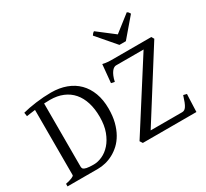

<svg xmlns="http://www.w3.org/2000/svg" viewBox="-166 -1101 1447 1350"><g transform="rotate(-30 558.0 -426.0)"><path d="M221.2 -588.9Q196.8 -588.9 173.3 -587.4V-75.2Q173.3 -64.5 178.2 -57.6Q185.1 -49.3 204.6 -45.2Q224.1 -41 262.2 -41Q295.9 -41 331.8 -57.4Q367.7 -73.7 397.5 -107.2Q427.2 -140.6 446.3 -191.4Q465.3 -242.2 465.3 -311Q465.3 -376 449.2 -427.5Q433.1 -479 402.1 -514.9Q371.1 -550.8 325.4 -569.8Q279.8 -588.9 221.2 -588.9ZM548.3 -330.1Q548.3 -269 535.9 -220.9Q523.4 -172.9 502.4 -136Q481.4 -99.1 453.9 -73.5Q426.3 -47.9 395.5 -31.5Q364.7 -15.1 333.3 -7.6Q301.8 0 272.9 0H24.4V-21Q57.6 -27.8 76.4 -35.9Q95.2 -43.9 95.2 -50.8V-580.1Q75.7 -577.6 58.1 -575.2Q40.5 -572.8 24.4 -570.3L20 -600.6Q41.5 -606.4 69.6 -611.8Q97.7 -617.2 128.9 -621.3Q160.2 -625.5 192.1 -627.7Q224.1 -629.9 252.9 -629.9Q320.8 -629.9 375.5 -609.6Q430.2 -589.4 468.5 -550.8Q506.8 -512.2 527.6 -456.5Q548.3 -400.9 548.3 -330.1ZM1076.7 -143.1Q1075.7 -127.4 1075 -108.4Q1074.2 -89.4 1073.5 -70.1Q1072.8 -50.8 1072 -32.5Q1071.3 -14.2 1070.8 0H635.7L621.6 -22L968.8 -566.4H744.6Q736.8 -566.4 727.5 -561Q718.3 -555.7 709.5 -543.9Q700.7 -532.2 692.9 -513.9Q685.1 -495.6 679.7 -470.2L651.9 -476.1L666 -623Q679.2 -620.1 690.2 -618.4Q701.2 -616.7 711.7 -616Q722.2 -615.2 733.4 -615.2H1059.6L1071.8 -594.2L727.5 -48.8H982.9Q993.2 -48.8 1001.5 -53.5Q1009.8 -58.1 1017.3 -69.3Q1024.9 -80.6 1032.7 -100.1Q1040.5 -119.6 1049.8 -149.9ZM890.1 -679.2H837.9L709 -829.1Q712.4 -834 714.8 -837.4Q717.3 -840.8 719.5 -843.3Q721.7 -845.7 724.4 -847.7Q727.1 -849.6 731 -852.1L865.2 -749L997.1 -852.1Q1005.4 -847.7 1008.8 -843.3Q1012.2 -838.9 1018.1 -829.1Z"/></g></svg>

Font: Gentium Plus Eur
Style: Regular
Weight: 400
Designer: J. Victor Gaultney, Annie Olsen, Iska Routamaa, Becca Hirsbrunner
Foundry: SIL International
Version: Version 5.000